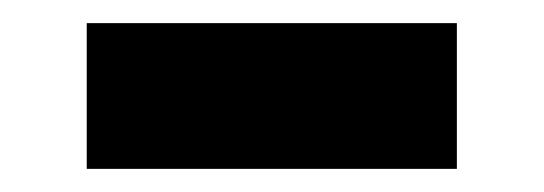

<svg xmlns="http://www.w3.org/2000/svg" viewBox="-20 -393 470 166"><path d="M55 -247V-373H375V-247Z"/></svg>

Font: Wittgenstein Black
Style: Regular
Weight: 900
Designer: Jörg Drees
Foundry: Jörg Drees
Version: Version 1.303; ttfautohint (v1.8.4.7-5d5b)